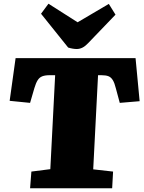

<svg xmlns="http://www.w3.org/2000/svg" viewBox="-20 -1014 775 1034"><path d="M149 -90 251 -103 277 -609H247Q223 -609 207.5 -603Q192 -597 182.5 -581.5Q173 -566 165 -539L142 -460L32 -471L64 -701H710L732 -469L625 -460L604 -538Q597 -567 587.5 -582.5Q578 -598 564 -603.5Q550 -609 526 -609H508L482 -102L589 -90L584 0H142ZM201 -940 241 -994 398 -894 566 -993 602 -935 454 -781Q439 -765 424 -757.5Q409 -750 393 -750Q384 -750 371.5 -752Q359 -754 347 -758Z"/></svg>

Font: Literata Black
Style: Italic
Weight: 900
Italic angle: -2°
Designer: Latin by Veronika Burian and Jose Scaglione. Greek by Irene Vlachou. Cyrillic by Vera Evstafieva
Foundry: TypeTogether
Version: Version 3.002